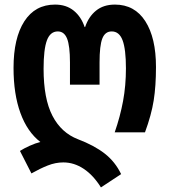

<svg xmlns="http://www.w3.org/2000/svg" viewBox="-20 -577 739 837"><path d="M256 131Q222 131 188 144.5Q154 158 117 179L67 81Q84 70 109.5 58.5Q135 47 156 42Q99 -2 69 -84.5Q39 -167 39 -281Q39 -411 86 -484Q133 -557 220 -557Q269 -557 301.5 -530.5Q334 -504 349 -459H351Q366 -504 398.5 -530.5Q431 -557 481 -557Q567 -557 613.5 -484.5Q660 -412 660 -285Q660 -202 650 -139Q640 -76 612 0H480Q504 -69 516.5 -136.5Q529 -204 529 -279Q529 -362 514.5 -401Q500 -440 467 -440Q438 -440 426 -409Q414 -378 414 -305V-208H285V-305Q285 -377 272.5 -408.5Q260 -440 232 -440Q199 -440 184.5 -401Q170 -362 170 -277Q170 -147 208.5 -72.5Q247 2 320 30Q391 57 436.5 92.5Q482 128 508 182L420 240Q387 187 345 159Q303 131 256 131Z"/></svg>

Font: Noto Sans Georgian Bold Cond
Style: Regular
Weight: 700
Width: 3
Designer: Monotype Design team
Foundry: Monotype Imaging Inc.
Version: Version 1.000